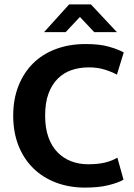

<svg xmlns="http://www.w3.org/2000/svg" viewBox="-20 -841 610 872"><path d="M380 -95Q426 -95 458 -103Q490 -111 513 -125L541 -25Q517 -11 473 0Q429 11 366 11Q295 11 235 -11.5Q175 -34 131.5 -76.5Q88 -119 64 -179.5Q40 -240 40 -316Q40 -390 63.5 -450Q87 -510 129.5 -552.5Q172 -595 233 -618Q294 -641 369 -641Q433 -641 474.5 -629Q516 -617 542 -603L511 -502Q485 -516 453.5 -525.5Q422 -535 383 -535Q342 -535 306 -523Q270 -511 243 -484.5Q216 -458 200.5 -416.5Q185 -375 185 -316Q185 -259 200 -217.5Q215 -176 241.5 -149Q268 -122 303.5 -108.5Q339 -95 380 -95ZM294 -821H393L511 -695H408L343 -764L278 -695H180Z"/></svg>

Font: Mukta
Style: Bold
Weight: 700
Designer: Girish Dalvi and Yashodeep Gholap
Foundry: Ek Type
Version: Version 2.538;PS 1.002;hotconv 16.6.51;makeotf.lib2.5.65220;